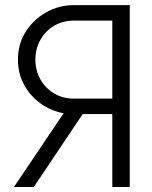

<svg xmlns="http://www.w3.org/2000/svg" viewBox="-20 -743 604 763"><path d="M495.6 0H426.3V-289.6H308.6L114.3 0H35.6L232.9 -293Q182.6 -302.2 141.4 -331.8Q100.1 -361.3 75.7 -406.2Q51.3 -451.2 51.3 -505.9Q51.3 -568.4 82.3 -617.2Q113.3 -666 164.1 -694.3Q214.8 -722.7 274.4 -722.7H495.6ZM426.3 -661.1H274.4Q229.5 -661.1 194.8 -640.4Q160.2 -619.6 140.4 -584.5Q120.6 -549.3 120.6 -505.9Q120.6 -462.9 140.4 -427.7Q160.2 -392.6 194.8 -371.8Q229.5 -351.1 274.4 -351.1H426.3Z"/></svg>

Font: Giphurs Light
Style: Regular
Weight: 300
Version: Version 0.920; ttfautohint (v1.8.4.7-5d5b)